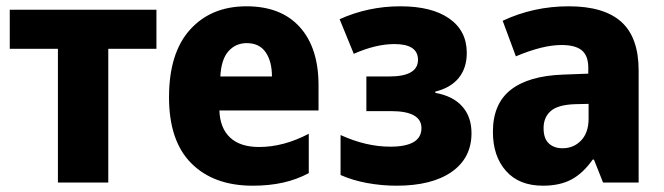

<svg xmlns="http://www.w3.org/2000/svg" viewBox="-20 -580 2111 610"><path d="M164 0V-425H11V-549H477V-425H324V0Z M783 10Q659 10 588 -61Q517 -132 517 -271Q517 -412 584 -486Q651 -560 763 -560Q873 -560 932.5 -494Q992 -428 992 -309V-229H677Q679 -173 711 -143Q743 -113 803 -113Q881 -113 961 -155V-30Q924 -10 880 0Q836 10 783 10ZM680 -337H844Q844 -385 824 -414Q804 -443 764 -443Q729 -443 706 -417.5Q683 -392 680 -337Z M1240 10Q1193 10 1146.5 1.5Q1100 -7 1062 -24V-151Q1143 -114 1220 -114Q1319 -114 1319 -173Q1319 -227 1222 -227H1144V-337H1216Q1308 -337 1308 -390Q1308 -440 1233 -440Q1174 -440 1104 -409L1059 -519Q1150 -560 1252 -560Q1352 -560 1407.5 -521Q1463 -482 1463 -412Q1463 -364 1437.5 -332.5Q1412 -301 1363 -289V-285Q1419 -275 1448.5 -242Q1478 -209 1478 -157Q1478 -78 1415 -34Q1352 10 1240 10Z M1705 10Q1629 10 1587.5 -37Q1546 -84 1546 -161Q1546 -250 1602.5 -294.5Q1659 -339 1769 -343L1849 -346V-365Q1849 -403 1828.5 -420Q1808 -437 1764 -437Q1704 -437 1619 -401L1577 -514Q1675 -560 1787 -560Q1899 -560 1954 -510.5Q2009 -461 2009 -356V0H1896L1867 -73H1863Q1833 -30 1796 -10Q1759 10 1705 10ZM1767 -109Q1803 -109 1826.5 -134Q1850 -159 1850 -203V-250L1806 -249Q1752 -247 1729.5 -227Q1707 -207 1707 -173Q1707 -140 1723.5 -124.5Q1740 -109 1767 -109Z"/></svg>

Font: Noto Sans SemiCondensed ExtraBold
Style: Regular
Weight: 800
Width: 4
Designer: Monotype Design Team
Foundry: Monotype Imaging Inc.
Version: Version 2.013; ttfautohint (v1.8.4.7-5d5b)